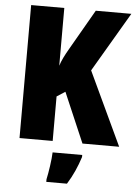

<svg xmlns="http://www.w3.org/2000/svg" viewBox="-61 -760 725 1027"><g transform="rotate(5 301.0 -246.5)"><path d="M599 0 414 -394 602 -714H411L285 -495C267 -464 251 -433 242 -404V-714H64V0H242V-239L287 -268L402 0ZM406 72V61H247C246 100 235 171 227 207V221H338C368 173 389 125 406 72Z"/></g></svg>

Font: Noto Sans Devanagari Condensed Black
Style: Regular
Weight: 900
Width: 3
Designer: Jelle Bosma - Monotype Design Team
Foundry: Monotype Imaging Inc.
Version: Version 2.004